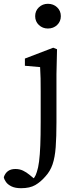

<svg xmlns="http://www.w3.org/2000/svg" viewBox="-100 -742 406 1010"><path d="M11 248Q-20 248 -39.5 238.5Q-59 229 -68.5 215.5Q-78 202 -80 190Q-73 169 -58 158Q-43 147 -19 147Q3 147 21 155.5Q39 164 57 179L98 213L94 215H65L62 209Q73 202 80.5 192Q88 182 94 162Q101 142 105.5 107.5Q110 73 112 22Q114 -29 114 -101V-260Q114 -300 113.5 -329Q113 -358 111 -389L31 -396V-434L180 -491L200 -483L197 -352V-99Q197 -22 193 32Q189 86 176.5 122.5Q164 159 139 186Q114 215 85.5 231.5Q57 248 11 248ZM152 -592Q124 -592 104.5 -610.5Q85 -629 85 -657Q85 -685 104.5 -703.5Q124 -722 152 -722Q181 -722 200.5 -703.5Q220 -685 220 -657Q220 -629 200.5 -610.5Q181 -592 152 -592Z"/></svg>

Font: Source Serif 4 18pt
Style: Regular
Weight: 400
Designer: Frank Grießhammer
Foundry: Adobe Systems Incorporated
Version: Version 4.004;hotconv 1.0.116;makeotfexe 2.5.65601